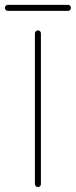

<svg xmlns="http://www.w3.org/2000/svg" viewBox="-34 -758 308 778"><path d="M119.6 0Q114.7 0 111.1 -3.7Q107.4 -7.3 107.4 -12.2V-622.6Q107.4 -627.9 111.1 -631.3Q114.7 -634.8 119.6 -634.8Q125 -634.8 128.4 -631.3Q131.8 -627.9 131.8 -622.6V-12.2Q131.8 -7.3 128.4 -3.7Q125 0 119.6 0ZM253.4 -726.1Q253.4 -721.2 250 -717.5Q246.6 -713.9 241.2 -713.9H-2Q-6.8 -713.9 -10.5 -717.5Q-14.2 -721.2 -14.2 -726.1Q-14.2 -731.4 -10.5 -734.9Q-6.8 -738.3 -2 -738.3H241.2Q246.6 -738.3 250 -734.9Q253.4 -731.4 253.4 -726.1Z"/></svg>

Font: Velvelyne Light
Style: Regular
Weight: 200
Designer: Manon Van der Borght et Mariel Nils
Foundry: Velvetyne
Version: Version 1.070